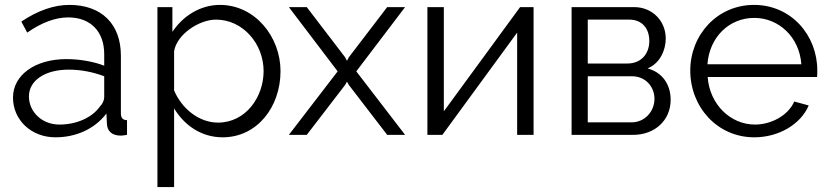

<svg xmlns="http://www.w3.org/2000/svg" viewBox="-20 -550 3383 783"><path d="M206 10C290 10 366 -24 414 -87L416 -46C417 -15 437 3 472 3C478 3 487 2 498 0V-60C481 -60 473 -69 473 -88V-323C473 -452 394 -530 263 -530C200 -530 134 -507 67 -462L91 -417C148 -457 205 -479 258 -479C350 -479 405 -421 405 -329V-282C362 -299 304 -309 251 -309C123 -309 33 -244 33 -152C33 -61 107 10 206 10ZM222 -42C152 -42 98 -93 98 -157C98 -222 164 -266 260 -266C311 -266 360 -256 405 -239V-154C405 -142 399 -127 387 -115C356 -71 293 -42 222 -42Z M888 10C1028 10 1124 -113 1124 -260C1124 -400 1020 -530 877 -530C797 -530 726 -485 683 -420V-521H622V213H690V-108C731 -40 800 10 888 10ZM869 -50C792 -50 722 -106 690 -181V-341C701 -410 792 -470 861 -470C970 -470 1055 -372 1055 -260C1055 -154 982 -50 869 -50Z M1158 -521 1357 -259 1158 0H1231L1387 -203L1395 -217L1403 -203L1559 0H1632L1433 -259L1632 -521H1559L1403 -317L1395 -302L1387 -317L1231 -521Z M1790 -521H1723V0H1784L2089 -417V0H2156V-521H2101L1790 -96Z M2311 -521V0H2562C2650 0 2715 -59 2715 -143C2715 -207 2680 -255 2621 -271C2672 -292 2695 -346 2695 -393C2695 -464 2641 -521 2566 -521ZM2377 -291V-470H2546C2602 -470 2628 -430 2628 -383C2628 -330 2594 -291 2539 -291ZM2377 -51V-239H2557C2614 -239 2649 -195 2649 -147C2649 -97 2611 -51 2555 -51Z M3056 10C3157 10 3246 -44 3278 -120L3219 -136C3195 -80 3126 -42 3059 -42C2959 -42 2874 -124 2866 -236H3312C3313 -240 3313 -252 3313 -263C3313 -406 3207 -530 3055 -530C2905 -530 2795 -408 2795 -262C2795 -114 2905 10 3056 10ZM2865 -288C2873 -398 2953 -477 3056 -477C3156 -477 3240 -399 3248 -288Z"/></svg>

Font: Raleway Reg
Style: Regular
Weight: 400
Designer: Matt McInerney, Pablo Impallari, Rodrigo Fuenzalida
Foundry: Matt McInerney, Pablo Impallari, Rodrigo Fuenzalida
Version: Version 3.00 July 28, 2015